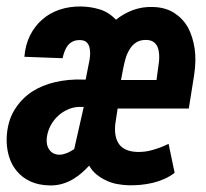

<svg xmlns="http://www.w3.org/2000/svg" viewBox="-25 -559 632 589"><path d="M369.1 9.3Q386.7 9.8 405.8 8.1Q424.8 6.3 443.4 2Q461.9 -2.4 479 -10Q496.1 -17.6 510.7 -28.8L492.2 -117.7Q480 -111.8 467.3 -106.9Q454.6 -102.1 441.9 -98.6Q431.6 -95.7 420.7 -94.2Q409.7 -92.8 397.9 -92.8Q374.5 -93.3 359.1 -101.1Q343.8 -108.9 336.4 -123Q330.6 -133.8 328.6 -148.9Q326.7 -164.1 329.1 -181.6L335.9 -226.1H554.2L570.3 -327.1Q577.6 -374.5 572 -410.6Q566.4 -446.8 551.8 -474.6Q536.1 -502 509.5 -519.3Q482.9 -536.6 443.4 -537.6Q411.6 -538.6 383.5 -528.3Q355.5 -518.1 330.6 -498.5Q309.1 -521.5 281.5 -530Q253.9 -538.6 224.1 -539.1Q187.5 -539.6 157 -529.1Q126.5 -518.6 104 -498.5Q81.1 -478.5 66.9 -449.7Q52.7 -420.9 49.8 -384.8L167 -380.4Q169.4 -391.6 173.3 -401.9Q177.2 -412.1 183.6 -420.4Q189.9 -427.7 199.2 -432.1Q208.5 -436.5 221.7 -436Q233.9 -435.5 240.2 -429.7Q246.6 -423.8 249 -415.5Q251.5 -406.2 251.5 -396.2Q251.5 -386.2 250 -377L237.8 -314.9H228Q185.1 -316.4 144.5 -307.1Q104 -297.9 71.8 -276.9Q39.6 -254.9 19 -221.2Q-1.5 -187.5 -4.4 -139.6Q-5.9 -108.4 2 -81.1Q9.8 -53.7 26.9 -33.7Q43.5 -13.7 68.8 -2.2Q94.2 9.3 127.4 9.8Q147.9 10.3 166.3 4.9Q184.6 -0.5 200.7 -10.3Q213.4 -18.1 225.3 -28.3Q237.3 -38.6 248.5 -50.8Q257.8 -34.7 271.2 -23.7Q284.7 -12.7 300.8 -5.4Q315.9 2 333.5 5.4Q351.1 8.8 369.1 9.3ZM424.3 -436.5Q438.5 -436 446.5 -429.9Q454.6 -423.8 458.5 -414.6Q462.4 -404.8 463.1 -393.3Q463.9 -381.8 462.9 -371.1L455.1 -313.5H346.2L352.1 -344.7Q355 -360.4 359.4 -376.7Q363.8 -393.1 372.1 -406.7Q379.9 -420.4 392.6 -428.7Q405.3 -437 424.3 -436.5ZM160.6 -84.5Q148.4 -84 139.9 -88.1Q131.3 -92.3 126.5 -99.6Q121.1 -106.9 119.1 -116.7Q117.2 -126.5 118.7 -137.2Q121.1 -156.7 130.4 -174.1Q139.6 -191.4 154.3 -204.6Q168.5 -217.3 186.5 -224.6Q204.6 -231.9 224.6 -231H231.9L202.6 -101.6Q197.8 -98.6 192.9 -95.7Q188 -92.8 182.6 -90.3Q177.7 -88.4 172.1 -86.7Q166.5 -85 160.6 -84.5Z"/></svg>

Font: Roboto Mono SemiBold
Style: Italic
Weight: 600
Italic angle: -10°
Monospace: yes
Designer: Google
Version: Version 3.000